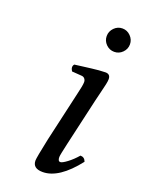

<svg xmlns="http://www.w3.org/2000/svg" viewBox="-124 -675 545 743"><g transform="rotate(20 148.5 -304.0)"><path d="M215.3 -536.1Q201.2 -550.3 201.2 -569.8Q201.2 -589.4 215.3 -603.8Q229.5 -618.2 249 -618.2Q268.6 -618.2 282.7 -603.8Q296.9 -589.4 296.9 -569.8Q296.9 -550.3 282.7 -536.1Q268.6 -522 249 -522Q229.5 -522 215.3 -536.1ZM245.1 -320.3 200.2 -124Q189 -75.2 189 -66.9Q189 -49.8 199.2 -49.8Q207 -49.8 226.3 -64.2Q245.6 -78.6 264.2 -100.1Q281.2 -100.1 287.1 -83Q214.8 9.8 147.9 9.8Q106.9 9.8 106.9 -22.9Q106.9 -34.7 124 -115.2L170.9 -320.8Q180.2 -358.4 180.2 -372.1Q180.2 -379.9 175.5 -385.7Q170.9 -391.6 162.1 -392.1L122.1 -395Q111.3 -411.6 121.1 -422.9L154.3 -427.2L189.5 -431.6Q201.7 -433.1 217.8 -434.6Q233.9 -436 245.1 -436Q265.6 -436 265.6 -415Q265.6 -407.2 262.7 -393.6Q259.8 -379.9 253.9 -356.4Q248 -333 245.1 -320.3Z"/></g></svg>

Font: Linux Libertine G
Style: Italic
Weight: 400
Italic angle: -12°
Designer: Philipp H. Poll
Foundry: Philipp H. Poll
Version: Version 5.1.3